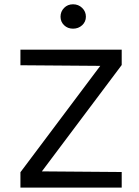

<svg xmlns="http://www.w3.org/2000/svg" viewBox="-20 -854 632 874"><path d="M73 0V-70L458 -583V-554L73 -557V-628H534V-558L161 -61L155 -74L534 -71V0ZM312.5 -723.5Q288 -723.5 271.8 -739.2Q255.5 -755 255.5 -778Q255.5 -801.5 271.8 -818Q288 -834.5 312.5 -834.5Q337 -834.5 354 -818Q371 -801.5 371 -778Q371 -755 354 -739.2Q337 -723.5 312.5 -723.5Z"/></svg>

Font: Karla
Style: Regular
Weight: 400
Designer: Jonathan Pinhorn
Version: Version 2.004;gftools[0.9.33]